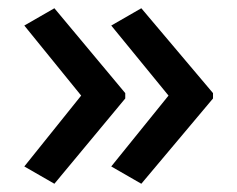

<svg xmlns="http://www.w3.org/2000/svg" viewBox="-20 -500 575 466"><path d="M497 -261 323 -54 250 -96 389 -268 250 -438 323 -480 497 -274ZM284 -261 112 -54 39 -96 177 -268 39 -438 112 -480 284 -274Z"/></svg>

Font: Noto Sans Lao Looped Medium
Style: Regular
Weight: 500
Designer: Mark Frömberg, Ben Mitchell
Foundry: The Fontpad Ltd
Version: Version 1.002; ttfautohint (v1.8.4.7-5d5b)